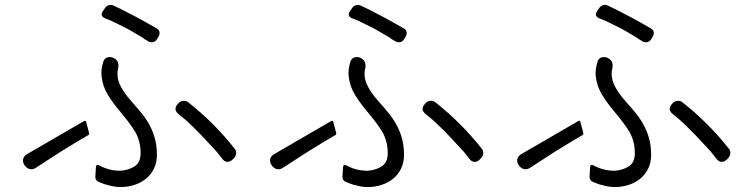

<svg xmlns="http://www.w3.org/2000/svg" viewBox="-20 -778 3040 777"><path d="M578 -612Q565 -619 555 -627Q541 -635 526 -644Q511 -653 495 -662Q478 -670 462.5 -678Q447 -686 432 -693Q425 -696 419 -698.5Q413 -701 407 -703Q382 -713 397 -734L404 -744Q410 -754 420.5 -757Q431 -760 441 -755Q447 -752 453 -749Q459 -746 466 -743L530 -710Q551 -699 572 -687Q593 -675 614 -663Q624 -658 625.5 -648Q627 -638 621 -629L615 -619Q608 -607 594 -607Q584 -607 578 -612ZM468 -21Q444 -21 417 -29Q407 -31 398 -34.5Q389 -38 379 -42Q364 -49 366 -65L368 -99Q368 -116 383 -108Q422 -87 467 -87Q499 -89 523.5 -104Q548 -119 549 -155Q550 -204 527 -245Q503 -283 464 -329Q438 -360 417 -393.5Q396 -427 391 -469Q388 -496 398 -528Q404 -547 424 -547Q432 -547 439 -544L440 -543Q453 -537 457 -526Q461 -515 458 -501Q456 -492 455.5 -484Q455 -476 456 -469Q457 -455 463 -440.5Q469 -426 478 -412Q487 -398 497 -385.5Q507 -373 516 -363Q538 -339 556.5 -315.5Q575 -292 588 -266.5Q601 -241 608 -213Q615 -185 615 -151Q615 -120 603 -95.5Q591 -71 570.5 -54.5Q550 -38 523.5 -29.5Q497 -21 468 -21ZM879 -136Q874 -143 868 -150Q862 -157 856 -165Q826 -198 795 -230.5Q764 -263 731 -293Q723 -299 716.5 -305Q710 -311 703 -316Q679 -335 700 -358L702 -360Q711 -370 724 -370Q735 -370 743 -363Q847 -281 929 -177Q937 -168 935.5 -156.5Q934 -145 926 -137L922 -133Q912 -123 901 -123Q888 -123 879 -136ZM81 -107 79 -110Q71 -122 73.5 -134Q76 -146 89 -154L320 -288Q327 -292 329 -284L340 -242Q343 -233 335 -230Q327 -225 317 -219.5Q307 -214 294 -206L224 -163Q205 -151 187.5 -139.5Q170 -128 153 -117L125 -99Q116 -93 107 -93Q92 -93 81 -107Z M1578 -612Q1565 -619 1555 -627Q1541 -635 1526 -644Q1511 -653 1495 -662Q1478 -670 1462.5 -678Q1447 -686 1432 -693Q1425 -696 1419 -698.5Q1413 -701 1407 -703Q1382 -713 1397 -734L1404 -744Q1410 -754 1420.5 -757Q1431 -760 1441 -755Q1447 -752 1453 -749Q1459 -746 1466 -743L1530 -710Q1551 -699 1572 -687Q1593 -675 1614 -663Q1624 -658 1625.5 -648Q1627 -638 1621 -629L1615 -619Q1608 -607 1594 -607Q1584 -607 1578 -612ZM1468 -21Q1444 -21 1417 -29Q1407 -31 1398 -34.5Q1389 -38 1379 -42Q1364 -49 1366 -65L1368 -99Q1368 -116 1383 -108Q1422 -87 1467 -87Q1499 -89 1523.5 -104Q1548 -119 1549 -155Q1550 -204 1527 -245Q1503 -283 1464 -329Q1438 -360 1417 -393.5Q1396 -427 1391 -469Q1388 -496 1398 -528Q1404 -547 1424 -547Q1432 -547 1439 -544L1440 -543Q1453 -537 1457 -526Q1461 -515 1458 -501Q1456 -492 1455.5 -484Q1455 -476 1456 -469Q1457 -455 1463 -440.5Q1469 -426 1478 -412Q1487 -398 1497 -385.5Q1507 -373 1516 -363Q1538 -339 1556.5 -315.5Q1575 -292 1588 -266.5Q1601 -241 1608 -213Q1615 -185 1615 -151Q1615 -120 1603 -95.5Q1591 -71 1570.5 -54.5Q1550 -38 1523.5 -29.5Q1497 -21 1468 -21ZM1879 -136Q1874 -143 1868 -150Q1862 -157 1856 -165Q1826 -198 1795 -230.5Q1764 -263 1731 -293Q1723 -299 1716.5 -305Q1710 -311 1703 -316Q1679 -335 1700 -358L1702 -360Q1711 -370 1724 -370Q1735 -370 1743 -363Q1847 -281 1929 -177Q1937 -168 1935.5 -156.5Q1934 -145 1926 -137L1922 -133Q1912 -123 1901 -123Q1888 -123 1879 -136ZM1081 -107 1079 -110Q1071 -122 1073.5 -134Q1076 -146 1089 -154L1320 -288Q1327 -292 1329 -284L1340 -242Q1343 -233 1335 -230Q1327 -225 1317 -219.5Q1307 -214 1294 -206L1224 -163Q1205 -151 1187.5 -139.5Q1170 -128 1153 -117L1125 -99Q1116 -93 1107 -93Q1092 -93 1081 -107Z M2578 -612Q2565 -619 2555 -627Q2541 -635 2526 -644Q2511 -653 2495 -662Q2478 -670 2462.5 -678Q2447 -686 2432 -693Q2425 -696 2419 -698.5Q2413 -701 2407 -703Q2382 -713 2397 -734L2404 -744Q2410 -754 2420.5 -757Q2431 -760 2441 -755Q2447 -752 2453 -749Q2459 -746 2466 -743L2530 -710Q2551 -699 2572 -687Q2593 -675 2614 -663Q2624 -658 2625.5 -648Q2627 -638 2621 -629L2615 -619Q2608 -607 2594 -607Q2584 -607 2578 -612ZM2468 -21Q2444 -21 2417 -29Q2407 -31 2398 -34.5Q2389 -38 2379 -42Q2364 -49 2366 -65L2368 -99Q2368 -116 2383 -108Q2422 -87 2467 -87Q2499 -89 2523.5 -104Q2548 -119 2549 -155Q2550 -204 2527 -245Q2503 -283 2464 -329Q2438 -360 2417 -393.5Q2396 -427 2391 -469Q2388 -496 2398 -528Q2404 -547 2424 -547Q2432 -547 2439 -544L2440 -543Q2453 -537 2457 -526Q2461 -515 2458 -501Q2456 -492 2455.5 -484Q2455 -476 2456 -469Q2457 -455 2463 -440.5Q2469 -426 2478 -412Q2487 -398 2497 -385.5Q2507 -373 2516 -363Q2538 -339 2556.5 -315.5Q2575 -292 2588 -266.5Q2601 -241 2608 -213Q2615 -185 2615 -151Q2615 -120 2603 -95.5Q2591 -71 2570.5 -54.5Q2550 -38 2523.5 -29.5Q2497 -21 2468 -21ZM2879 -136Q2874 -143 2868 -150Q2862 -157 2856 -165Q2826 -198 2795 -230.5Q2764 -263 2731 -293Q2723 -299 2716.5 -305Q2710 -311 2703 -316Q2679 -335 2700 -358L2702 -360Q2711 -370 2724 -370Q2735 -370 2743 -363Q2847 -281 2929 -177Q2937 -168 2935.5 -156.5Q2934 -145 2926 -137L2922 -133Q2912 -123 2901 -123Q2888 -123 2879 -136ZM2081 -107 2079 -110Q2071 -122 2073.5 -134Q2076 -146 2089 -154L2320 -288Q2327 -292 2329 -284L2340 -242Q2343 -233 2335 -230Q2327 -225 2317 -219.5Q2307 -214 2294 -206L2224 -163Q2205 -151 2187.5 -139.5Q2170 -128 2153 -117L2125 -99Q2116 -93 2107 -93Q2092 -93 2081 -107Z"/></svg>

Font: Higure Gothic
Style: Regular
Weight: 400
Designer: Yoshimichi Ohira
Foundry: Positype
Version: Version 1.000